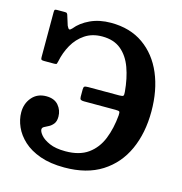

<svg xmlns="http://www.w3.org/2000/svg" viewBox="-113 -866 932 981"><g transform="rotate(15 353.0 -375.0)"><path d="M29 -203Q29 -249.5 57 -282.2Q85 -315 132.5 -315Q175 -315 196.8 -289.5Q218.5 -264 218.5 -230Q218.5 -205.5 208.2 -192.2Q198 -179 184.8 -172Q171.5 -165 161.2 -159.8Q151 -154.5 151 -145Q151 -133 166.2 -115Q181.5 -97 213.8 -82.8Q246 -68.5 298 -68.5Q372 -68.5 417.5 -101.2Q463 -134 485.5 -190.2Q508 -246.5 514 -316.5Q515 -332 511.8 -335.8Q508.5 -339.5 491 -339.5H324Q312 -339.5 307 -343Q302 -346.5 302 -358V-397Q302 -408 306.2 -411.8Q310.5 -415.5 326 -415.5H491Q509 -415.5 512 -420.2Q515 -425 513.5 -440.5Q507.5 -510.5 487.5 -565.5Q467.5 -620.5 429.2 -652.2Q391 -684 329.5 -684Q276.5 -684 238.5 -658.5Q200.5 -633 177.2 -591.8Q154 -550.5 144.5 -503Q142.5 -493.5 140.8 -489.8Q139 -486 127 -486H73.5Q63 -486 59.8 -488.8Q56.5 -491.5 56.5 -501.5V-739.5Q56.5 -749.5 58.8 -752.2Q61 -755 71 -755H111Q120 -755 122.2 -753Q124.5 -751 127 -745.5L144 -691.5Q151 -676.5 156.2 -675.2Q161.5 -674 170.5 -684Q198 -718.5 245.8 -740.8Q293.5 -763 354.5 -763Q456 -763 526.5 -713.2Q597 -663.5 633.8 -576.8Q670.5 -490 670.5 -378.5Q670.5 -264 630.5 -175.8Q590.5 -87.5 511.2 -37.2Q432 13 314 13Q239.5 13 185.5 -6.2Q131.5 -25.5 97 -57.2Q62.5 -89 45.8 -127Q29 -165 29 -203Z"/></g></svg>

Font: Besley* Narrow Semi
Style: Regular
Weight: 600
Width: 4
Designer: Owen Earl
Foundry: indestructible type*
Version: Version 3.000; ttfautohint (v1.8.3)